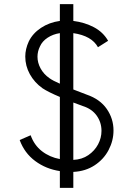

<svg xmlns="http://www.w3.org/2000/svg" viewBox="-20 -827 643 927"><path d="M334 -807V-726Q389 -719 433.5 -695.5Q478 -672 502 -630L453 -599Q423 -654 334 -667V-395L399 -370Q463 -348 495.5 -301Q528 -254 528 -197Q528 -148 504.5 -103Q481 -58 437 -29Q393 0 334 3V80H269V-1Q202 -11 150 -49.5Q98 -88 75 -151L128 -174Q145 -126 182.5 -97Q220 -68 269 -59V-359Q214 -382 185 -401Q146 -429 124 -469Q102 -509 102 -554Q102 -590 119 -627Q138 -666 178 -692.5Q218 -719 269 -726V-807ZM161 -553Q161 -524 176 -496.5Q191 -469 218 -450Q236 -437 269 -423V-667Q236 -662 210 -645Q184 -628 173 -603Q161 -579 161 -553ZM470 -195Q470 -236 447 -268.5Q424 -301 380 -315L334 -332V-55Q376 -57 406.5 -78Q437 -99 453.5 -130Q470 -161 470 -195Z"/></svg>

Font: SUITE Light
Style: Regular
Weight: 300
Designer: Sun
Foundry: Sun
Version: Version 2.040